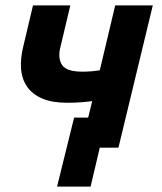

<svg xmlns="http://www.w3.org/2000/svg" viewBox="-20 -546 600 710"><path d="M191 144 254 -111H306L321 -172Q305 -170 289 -168.5Q273 -167 258.5 -166.5Q244 -166 229 -166Q173 -166 136.5 -181.5Q100 -197 80.5 -225Q61 -253 58 -291Q55 -329 66 -374L102 -526H240L202 -366Q194 -329 210 -305Q226 -281 286 -281Q304 -281 320.5 -282.5Q337 -284 349 -286L406 -526H545L418 0H349L315 144Z"/></svg>

Font: Ubuntu Sans Mono
Style: Italic
Weight: 400
Italic angle: -13.5°
Monospace: yes
Designer: Dalton Maag Ltd
Foundry: Dalton Maag Ltd
Version: Version 1.006